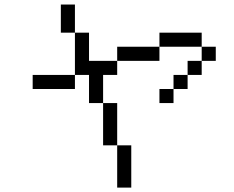

<svg xmlns="http://www.w3.org/2000/svg" viewBox="-20 -770 1040 852"><path d="M937.5 -500V-562.5H875V-500H812.5V-437.5H750V-375H687.5V-312.5H750V-375H812.5V-437.5H875V-500ZM500 -125V62.5H562.5V-125ZM500 -125V-312.5H437.5V-125ZM437.5 -312.5Q437.5 -312.5 437.5 -437.5H500V-500H375Q375 -500 375 -625H312.5V-437.5H125V-375H312.5V-437.5H375Q375 -437.5 375 -312.5ZM500 -500H687.5V-562.5H500ZM687.5 -562.5H875V-625H687.5ZM312.5 -625Q312.5 -625 312.5 -750H250Q250 -750 250 -625Z"/></svg>

Font: CalcUnifontExMono
Style: Regular
Weight: 500
Version: Version 15.0.06